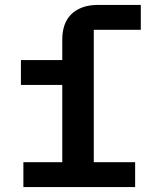

<svg xmlns="http://www.w3.org/2000/svg" viewBox="-20 -760 640 780"><path d="M75 -101H233V-415H65V-516H233V-600Q233 -631 241.5 -656.5Q250 -682 268 -700.5Q286 -719 313.5 -729.5Q341 -740 378 -740H552V-639H361V-101H529V0H75Z"/></svg>

Font: IBM Plex Mono SmBld
Style: Regular
Weight: 600
Monospace: yes
Designer: Mike Abbink, Paul van der Laan, Pieter van Rosmalen
Foundry: Bold Monday
Version: Version 2.3